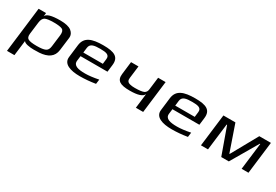

<svg xmlns="http://www.w3.org/2000/svg" viewBox="48 -1401 3608 2506"><g transform="rotate(30 1852.0 -148.0)"><path d="M367 10C400 10 428 9 452 8C576 -1 655 -49 668 -158L693 -357C697 -394 682 -427 649 -454C615 -481 558 -494 477 -494C349 -494 277 -473 263 -432L269 -484H157L74 198H186L214 -31C228 -1 309 10 367 10ZM552 -147C547 -106 532 -80 506 -69C481 -57 438 -51 376 -51C314 -51 272 -57 249 -69C226 -80 217 -106 222 -147L244 -325C249 -370 265 -398 289 -411C315 -423 359 -429 422 -429C483 -429 525 -423 548 -411C571 -398 579 -370 574 -325Z M1128 -494C957 -494 855 -458 839 -329L816 -138C802 -28 919 10 1061 10C1138 10 1217 3 1296 -10L1305 -79C1225 -63 1158 -55 1104 -55C998 -55 922 -72 931 -149L940 -222H1346L1359 -329C1375 -458 1294 -494 1128 -494ZM1117 -434C1206 -434 1259 -423 1251 -357L1242 -281H948L957 -357C965 -425 1026 -434 1117 -434Z M1720 -153C1842 -153 1912 -176 1929 -222L1902 0H2012L2071 -484H1958L1935 -297C1932 -266 1918 -245 1895 -234C1870 -223 1826 -217 1760 -217C1732 -217 1708 -219 1690 -224C1648 -233 1634 -256 1639 -297L1662 -484H1550L1527 -292C1514 -186 1576 -153 1720 -153Z M2513 -494C2342 -494 2240 -458 2224 -329L2201 -138C2187 -28 2304 10 2446 10C2523 10 2602 3 2681 -10L2690 -79C2610 -63 2543 -55 2489 -55C2383 -55 2307 -72 2316 -149L2325 -222H2731L2744 -329C2760 -458 2679 -494 2513 -494ZM2502 -434C2591 -434 2644 -423 2636 -357L2627 -281H2333L2342 -357C2350 -425 2411 -434 2502 -434Z M3599 0 3658 -484H3483L3264 -90H3259L3123 -484H2942L2883 0H2989L3038 -402H3045L3189 0H3303L3538 -402H3545L3496 0Z"/></g></svg>

Font: Gamestation Extended
Style: Italic
Weight: 400
Width: 7
Designer: Jonas Hecksher
Foundry: Jonas Hecksher, Playtypeª, e-types AS
Version: Version 1.003